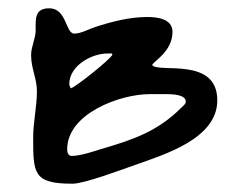

<svg xmlns="http://www.w3.org/2000/svg" viewBox="-20 -587 544 463"><path d="M60 -256C60 -169 60 -144 155 -144C184 -144 276 -179 308 -190C378 -215 504 -253 504 -345C504 -451 362 -410 347 -430C348 -438 396 -462 396 -510C396 -542 359 -546 335 -546C293 -546 250 -535 210 -522C194 -517 176 -506 159 -506C138 -506 141 -567 99 -567C63 -567 66 -541 66 -514C66 -494 55 -475 55 -454C55 -422 69 -398 69 -367C69 -329 60 -293 60 -256ZM142 -227C142 -313 269 -360 341 -360H380C392 -360 428 -360 428 -342C428 -336 422 -332 418 -328C359 -269 300 -250 222 -227C203 -221 173 -211 153 -211C144 -211 142 -220 142 -227ZM147 -384C147 -428 200 -458 239 -458H250L251 -455C245 -443 165 -379 151 -374C149 -377 147 -381 147 -384Z"/></svg>

Font: ChillLongCangKaiShu Medium
Style: Regular
Weight: 500
Version: Version 3.500;Glyphs 3.1.1 (3135)